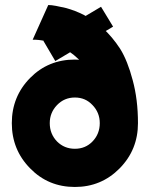

<svg xmlns="http://www.w3.org/2000/svg" viewBox="-20 -732 604 764"><path d="M278 -495Q172 -495 100 -422Q27 -348 27 -242Q27 -136 100 -62Q172 12 278 12Q383 12 456 -62Q529 -136 529 -242Q529 -348 456 -422Q383 -495 278 -495ZM278 -344Q320 -344 348 -314Q377 -284 377 -242Q377 -199 348 -169Q320 -140 278 -140Q236 -140 207 -169Q178 -199 178 -242Q178 -284 207 -314Q236 -344 278 -344ZM110 -574Q159 -575 213 -550Q257 -531 292 -497Q327 -463 349 -411Q363 -376 370 -333.5Q377 -291 377 -242H529Q529 -336 508 -413Q498 -451 485.5 -482.5Q473 -514 458 -538Q443 -561 425.5 -582Q408 -603 388 -621Q367 -638 348.5 -651Q330 -664 313 -673Q279 -690 243 -700Q221 -705 203 -708.5Q185 -712 172 -712ZM153 -569 200 -489 430 -626 382 -705Z"/></svg>

Font: Unageo
Style: ExtraBold
Weight: 800
Designer: Richard Sepsi
Foundry: Richard Sepsi
Version: Version 2.000